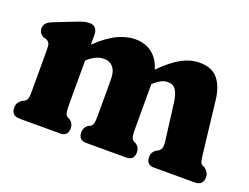

<svg xmlns="http://www.w3.org/2000/svg" viewBox="-78 -608 988 762"><g transform="rotate(20 416.0 -227.0)"><path d="M221 -415.5V-373Q267 -417 305.8 -435.2Q344.5 -453.5 380 -453.5Q422.5 -453.5 451.8 -431Q481 -408.5 493 -366.5Q540.5 -414 577.8 -433.8Q615 -453.5 651.5 -453.5Q705 -453.5 730.5 -421.5Q756 -389.5 762 -333L787 -117Q789.5 -95.5 791.8 -87Q794 -78.5 801 -74L810.5 -70Q820 -62.5 825.2 -54.5Q830.5 -46.5 830.5 -34Q830.5 0 794.5 0H622.5Q590.5 0 590.5 -34Q590.5 -53 606.5 -65L616.5 -70Q624 -75 628 -83.5Q632 -92 629.5 -113L609.5 -269.5Q605 -304 593.8 -321Q582.5 -338 558.5 -338Q532.5 -338 500.5 -308L500 -307.5V-117Q500 -93.5 502.8 -84.2Q505.5 -75 513 -70L523.5 -65Q539 -53 539 -34Q539 0 506.5 0H336.5Q304 0 304 -34Q304 -53 319.5 -65L330 -70Q337.5 -75 340.2 -84.2Q343 -93.5 343 -117V-270Q343 -303.5 329 -320.8Q315 -338 290.5 -338Q255 -338 221.5 -306L221 -305.5V-117Q221 -93.5 223.5 -84.2Q226 -75 234 -70L244 -65Q259.5 -53 259.5 -34Q259.5 0 227.5 0H56.5Q20.5 0 20.5 -34Q20.5 -46.5 25.5 -54.5Q30.5 -62.5 40.5 -70L50 -74Q57.5 -78.5 60.8 -86.8Q64 -95 64 -117V-296Q64 -314 60 -321.2Q56 -328.5 47 -333L35 -335.5Q14.5 -347 14.5 -366.5Q14.5 -379 21.8 -388Q29 -397 48 -404.5L129.5 -436.5Q152 -445.5 164.5 -448.8Q177 -452 188 -452Q204 -452 212.5 -441.8Q221 -431.5 221 -415.5Z"/></g></svg>

Font: Fraunces 144pt SuperSoft
Style: Bold
Weight: 700
Version: Version 1.000;[b76b70a41]